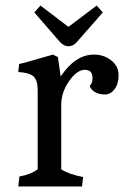

<svg xmlns="http://www.w3.org/2000/svg" viewBox="-20 -673 454 693"><path d="M319 -476Q355 -476 381.5 -455Q408 -434 408 -402Q408 -370 393.5 -351Q379 -332 358.5 -332Q338 -332 323 -340.5Q308 -349 304 -363Q314 -373 314 -391Q314 -421 286 -421Q258 -421 229.5 -380.5Q201 -340 201 -294V-62Q228 -44 280 -34L276 0H46L50 -36Q91 -43 116 -62V-347Q116 -384 100.5 -397.5Q85 -411 46 -413L49 -442Q62 -444 171 -476L189 -467L199 -397Q252 -476 319 -476ZM258 -522Q245 -506 227.5 -506Q210 -506 196 -522L104 -628L126 -653L227 -576L329 -653L351 -628Z"/></svg>

Font: Caladea
Style: Regular
Weight: 400
Designer: Carolina Giovagnoli and Andres Torresi
Foundry: Carolina Giovagnoli and Andres Torresi
Version: Version 1.002